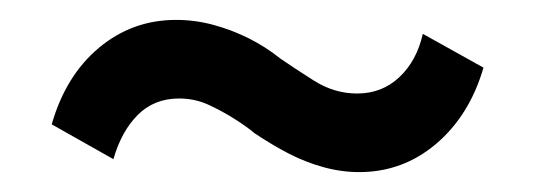

<svg xmlns="http://www.w3.org/2000/svg" viewBox="-20 -382 538 193"><path d="M341 -209Q323 -209 305 -214Q287 -219 270.5 -227.5Q254 -236 236 -248Q229 -254 216.5 -262Q204 -270 190 -276.5Q176 -283 160 -283Q135 -283 118.5 -266.5Q102 -250 94 -222L32 -257Q46 -306 79.5 -334Q113 -362 157 -362Q176 -362 194.5 -357Q213 -352 230 -343.5Q247 -335 262 -323Q275 -314 295.5 -301Q316 -288 339 -288Q364 -288 381.5 -304.5Q399 -321 405 -348L466 -314Q452 -266 418.5 -237.5Q385 -209 341 -209Z"/></svg>

Font: Nunito Sans 7pt Condensed
Style: Bold
Weight: 700
Width: 3
Designer: Vernon Adams
Foundry: Vernon Adams
Version: Version 3.101;gftools[0.9.27]